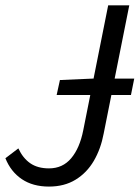

<svg xmlns="http://www.w3.org/2000/svg" viewBox="-21 -676 518 708"><path d="M187.9 -325.7 200 -380.9 319.3 -386.1H474L461.9 -325.7ZM159.5 12Q100.1 12 59.5 -15.4Q18.8 -42.8 -1.1 -92.5L46.7 -128.8Q63.1 -93.2 90.4 -74.1Q117.8 -55.1 159.7 -55.1Q210.1 -55.1 241.5 -92.5Q273 -129.8 286 -195.8L377.9 -656.3H455.7L361.4 -183.9Q350.8 -127.1 325 -82.9Q299.1 -38.7 257.7 -13.4Q216.3 12 159.5 12Z"/></svg>

Font: Source Sans 3
Style: Italic
Weight: 200
Italic angle: -11°
Designer: Paul D. Hunt
Foundry: Adobe
Version: Version 3.046;hotconv 1.0.118;makeotfexe 2.5.65603